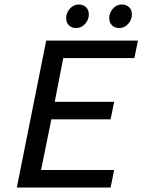

<svg xmlns="http://www.w3.org/2000/svg" viewBox="-20 -836 640 856"><path d="M55 0 186 -655H595L579 -577H262L224 -382H489L473 -304H209L163 -78H489L473 0ZM319 -711Q300 -711 287.5 -723Q275 -735 275 -756Q275 -779 291.5 -797.5Q308 -816 331 -816Q350 -816 363 -804.5Q376 -793 376 -771Q376 -748 359.5 -729.5Q343 -711 319 -711ZM512 -711Q492 -711 479.5 -723Q467 -735 467 -756Q467 -779 483.5 -797.5Q500 -816 523 -816Q542 -816 555 -804.5Q568 -793 568 -771Q568 -748 551.5 -729.5Q535 -711 512 -711Z"/></svg>

Font: Source Code Pro ExtraLight Medium
Style: Italic
Weight: 500
Italic angle: -11°
Monospace: yes
Version: Version 1.016;hotconv 1.0.116;makeotfexe 2.5.65601